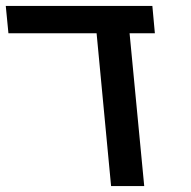

<svg xmlns="http://www.w3.org/2000/svg" viewBox="-26 -629 646 649"><path d="M300.5 -516.5H2.5L-6.5 -609H489L497.5 -516.5H412L461.5 0H349.5Z"/></svg>

Font: JuliaMono Medium
Style: Italic
Weight: 500
Italic angle: -9°
Monospace: yes
Designer: cormullion
Foundry: corm
Version: Version 0.054; ttfautohint (v1.8.4)